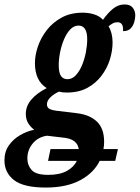

<svg xmlns="http://www.w3.org/2000/svg" viewBox="-75 -603 628 863"><path d="M131 240Q31 240 -12 206.5Q-55 173 -55 118Q-55 79 -35.5 51Q-16 23 14.5 5Q45 -13 79 -20Q64 -30 52.5 -48Q41 -66 41 -91Q41 -126 65.5 -155Q90 -184 135 -207Q82 -240 82 -319Q82 -355 95.5 -394.5Q109 -434 136 -468.5Q163 -503 203 -524.5Q243 -546 297 -546Q324 -546 348 -538.5Q372 -531 388 -514Q408 -543 432 -563Q456 -583 485 -583Q510 -583 521.5 -568.5Q533 -554 533 -534Q533 -519 528 -502.5Q523 -486 511.5 -474.5Q500 -463 478 -463Q481 -503 453 -503Q441 -503 432 -498Q423 -493 413 -485Q431 -455 431 -412Q431 -375 419 -336Q407 -297 381.5 -263Q356 -229 317.5 -208Q279 -187 225 -187Q205 -187 190 -191Q169 -182 152.5 -166.5Q136 -151 136 -134Q136 -119 148.5 -113Q161 -107 180 -105L272 -94Q329 -87 361 -56Q393 -25 393 34Q393 51 390 67H455L443 120H373Q347 174 285.5 207Q224 240 131 240ZM228 -247Q249 -247 265.5 -264.5Q282 -282 293.5 -309.5Q305 -337 311 -368Q317 -399 317 -426Q317 -488 278 -488Q257 -488 240.5 -470.5Q224 -453 212.5 -425.5Q201 -398 195 -367.5Q189 -337 189 -310Q189 -276 199 -261.5Q209 -247 228 -247ZM141 120 152 67H279Q276 45 258.5 31.5Q241 18 204 15L136 7Q96 13 72 42Q48 71 48 109Q48 140 67.5 161.5Q87 183 142 183Q194 183 226 165Q258 147 270 120Z"/></svg>

Font: Noto Serif ExtraCondensed
Style: Bold Italic
Weight: 700
Width: 2
Italic angle: -12°
Designer: Monotype Design Team
Foundry: Monotype Imaging Inc.
Version: Version 2.013; ttfautohint (v1.8.4.7-5d5b)